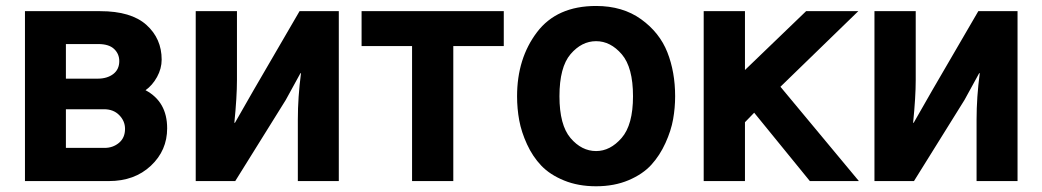

<svg xmlns="http://www.w3.org/2000/svg" viewBox="-20 -613 3528 650"><path d="M64.5 0V-575.2H319.3Q423.8 -575.2 475.6 -528.8Q527.3 -482.4 527.3 -411.1Q527.3 -380.9 511.7 -352.5Q496.1 -324.2 472.7 -307.6Q545.9 -268.6 545.9 -178.7Q545.9 -103.5 490.7 -51.8Q435.5 0 348.6 0ZM203.1 -112.3H334Q362.3 -112.3 382.8 -129.4Q403.3 -146.5 403.3 -176.8Q403.3 -203.1 383.8 -223.1Q364.3 -243.2 332 -243.2H203.1ZM203.1 -346.7H310.5Q342.8 -346.7 363.3 -362.3Q383.8 -377.9 383.8 -406.2Q383.8 -430.7 366.2 -447.3Q348.6 -463.9 312.5 -463.9H203.1Z M642.6 0V-575.2H782.2V-341.8Q782.2 -285.2 773.4 -197.3H775.4L837.9 -306.6L994.1 -575.2H1127V0H988.3V-208Q988.3 -284.2 999 -365.2H997.1L947.3 -274.4L776.4 0Z M1204.1 -457V-575.2H1685.5V-457H1514.6V0H1375V-457Z M1874 -287.1Q1874 -189.5 1911.6 -145.5Q1949.2 -101.6 1998 -101.6Q2045.9 -101.6 2084.5 -146Q2123 -190.4 2123 -287.1Q2123 -384.8 2085 -429.2Q2046.9 -473.6 1998 -473.6Q1949.2 -473.6 1911.6 -429.7Q1874 -385.7 1874 -287.1ZM1730.5 -287.1Q1730.5 -415 1797.9 -503.9Q1865.2 -592.8 1998 -592.8Q2087.9 -592.8 2150.4 -547.9Q2212.9 -502.9 2239.3 -436Q2265.6 -369.1 2265.6 -287.1Q2265.6 -248 2258.8 -209.5Q2252 -170.9 2232.9 -128.9Q2213.9 -86.9 2185.1 -55.2Q2156.2 -23.4 2107.9 -2.9Q2059.6 17.6 1998 17.6Q1937.5 17.6 1889.6 -2Q1841.8 -21.5 1812.5 -52.2Q1783.2 -83 1764.2 -124.5Q1745.1 -166 1737.8 -205.6Q1730.5 -245.1 1730.5 -287.1Z M2362.3 0V-575.2H2502V-376L2709 -575.2H2885.7L2622.1 -319.3L2887.7 0H2721.7L2533.2 -231.4L2502 -199.2V0Z M2940.4 0V-575.2H3080.1V-341.8Q3080.1 -285.2 3071.3 -197.3H3073.2L3135.7 -306.6L3292 -575.2H3424.8V0H3286.1V-208Q3286.1 -284.2 3296.9 -365.2H3294.9L3245.1 -274.4L3074.2 0Z"/></svg>

Font: Gothic A1 ExtraBold
Style: Regular
Weight: 800
Designer: HanYang I&C Co.,Ltd.
Foundry: HanYang I&C Co.,Ltd.
Version: Version 2.50